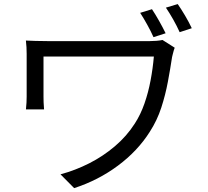

<svg xmlns="http://www.w3.org/2000/svg" viewBox="-20 -879 1040 960"><path d="M739.9 -833Q756.9 -807.4 775.7 -774.1Q794.4 -740.9 808.1 -712.7L747.5 -693.2Q734.2 -723.2 716.2 -755.5Q698.3 -787.8 680.9 -814.8ZM868.6 -858.6Q885.9 -833.8 905.4 -800.9Q924.9 -767.9 938.9 -737.9L878.3 -718.1Q864.1 -749.7 845.8 -782Q827.5 -814.2 809.5 -840.8ZM853.5 -640.4Q851.7 -635.7 848.7 -626.3Q845.7 -616.9 843.8 -607.8Q841.8 -598.7 840.4 -593.8Q831.4 -534.4 819.3 -469.7Q807.2 -404.9 786.5 -341Q765.7 -277 729 -220.1Q668.4 -124.2 569.9 -50.9Q471.4 22.5 350.8 61.6L282.5 -7.3Q356.3 -27.2 425.8 -62.3Q495.3 -97.5 554.5 -147.8Q613.8 -198.2 654.2 -261.6Q683.1 -306.1 702.3 -361.4Q721.6 -416.6 732.9 -477Q744.3 -537.4 749.3 -596.3Q737.2 -596.3 705.3 -596.3Q673.4 -596.3 628.1 -596.3Q582.9 -596.3 530.9 -596.3Q478.9 -596.3 426.9 -596.3Q374.9 -596.3 328.4 -596.3Q281.9 -596.3 247.2 -596.3Q212.5 -596.3 197.5 -596.3Q197.5 -587.5 197.5 -567.6Q197.5 -547.7 197.5 -522.3Q197.5 -496.8 197.5 -471.5Q197.5 -446.1 197.5 -425.9Q197.5 -405.6 197.5 -395.9Q197.5 -385.5 198 -368Q198.5 -350.6 200.3 -331.9H109.7Q111.7 -350.6 112.5 -366.3Q113.3 -382 113.3 -395.9Q113.3 -408 113.3 -436.1Q113.3 -464.2 113.3 -498.4Q113.3 -532.7 113.3 -563.3Q113.3 -594 113.3 -609.5Q113.3 -626.6 112.4 -643.2Q111.5 -659.8 109.5 -676.3Q130 -675.3 156.9 -674.4Q183.8 -673.5 216.1 -673.5Q223.3 -673.5 251.8 -673.5Q280.4 -673.5 322.5 -673.5Q364.6 -673.5 414.5 -673.5Q464.4 -673.5 514.6 -673.5Q564.7 -673.5 609.4 -673.5Q654 -673.5 685.8 -673.5Q717.5 -673.5 729.6 -673.5Q746 -673.5 762.8 -674.9Q779.6 -676.3 792.6 -679.1Z"/></svg>

Font: Noto Sans HK Thin
Style: Regular
Weight: 100
Designer: Ryoko NISHIZUKA 西塚涼子 (kana, bopomofo & ideographs); Paul D. Hunt (Latin, Greek & Cyrillic); Sandoll Communications 산돌커뮤니
Foundry: Adobe
Version: Version 2.004-H2;hotconv 1.0.118;makeotfexe 2.5.65603